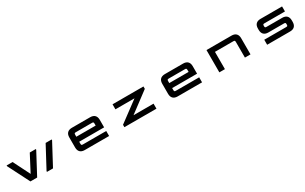

<svg xmlns="http://www.w3.org/2000/svg" viewBox="409 -2961 8305 5222"><g transform="rotate(-30 4561.0 -350.0)"><path d="M1229.5 0 1591 -677V-700H1402L1040 -23V0ZM176.5 -677 520.5 0H731.5L1087 -667V-690H898L627.5 -174.5L363.5 -700H176.5Z M2799.5 -700H2226C2101.5 -700 2034 -632.5 2034 -508V-192C2034 -67.5 2101.5 0 2226 0H2991.5V-157.5H2266C2216.5 -157.5 2209 -165 2209 -214.5V-271.5H2991.5V-508C2991.5 -632.5 2923.5 -700 2799.5 -700ZM2209 -428.5V-485.5C2209 -535 2216.5 -542.5 2266 -542.5H2759.5C2809 -542.5 2816.5 -535 2816.5 -485.5V-428.5Z M3503 -700V-542.5H4101.5L3471.5 -75V0H4478V-157.5H3849L4473.5 -625V-700Z M5718.5 -700H5145C5020.5 -700 4953 -632.5 4953 -508V-192C4953 -67.5 5020.5 0 5145 0H5910.5V-157.5H5185C5135.5 -157.5 5128 -165 5128 -214.5V-271.5H5910.5V-508C5910.5 -632.5 5842.5 -700 5718.5 -700ZM5128 -428.5V-485.5C5128 -535 5135.5 -542.5 5185 -542.5H5678.5C5728 -542.5 5735.5 -535 5735.5 -485.5V-428.5Z M6453.5 -700V0H6628.5V-542.5H7199.5C7248.5 -542.5 7256.5 -535 7256.5 -485.5V0H7431.5V-508C7431.5 -632.5 7363.5 -700 7239.5 -700Z M8827 -700H8149.5C8025.5 -700 7957.5 -632.5 7957.5 -508V-464.5C7957.5 -340.5 8025.5 -273 8149.5 -273H8635.5C8684.5 -273 8692 -265.5 8692 -216V-214.5C8692 -165 8684.5 -157.5 8635.5 -157.5H7954.5V0H8675.5C8799.5 0 8867 -67.5 8867 -192V-238.5C8867 -362.5 8799.5 -430 8675.5 -430H8189.5C8140.5 -430 8132.5 -438 8132.5 -486.5C8132.5 -535 8140.5 -542.5 8189.5 -542.5H8827Z"/></g></svg>

Font: Melete Bold
Style: Regular
Weight: 700
Width: 6
Designer: Sora Sagano
Foundry: DOT COLON
Version: Version 0.200;FEAKit 1.0